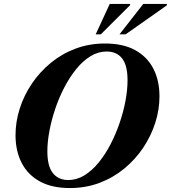

<svg xmlns="http://www.w3.org/2000/svg" viewBox="-20 -938 864 971"><path d="M219.5 -173Q219.5 -98 247.2 -62.8Q275 -27.5 325.5 -27.5Q368 -27.5 406.8 -51.2Q445.5 -75 479 -116Q512.5 -157 539.2 -208.8Q566 -260.5 585.2 -317Q604.5 -373.5 614.8 -429Q625 -484.5 625 -532Q625 -607 597.8 -642.2Q570.5 -677.5 519 -677.5Q476.5 -677.5 437.8 -653.8Q399 -630 365.8 -589Q332.5 -548 305.5 -496.2Q278.5 -444.5 259.5 -388Q240.5 -331.5 230 -276Q219.5 -220.5 219.5 -173ZM786.5 -450.5Q786.5 -383 765 -316.2Q743.5 -249.5 703.8 -190.2Q664 -131 608 -85Q552 -39 482.8 -13Q413.5 13 333.5 13Q243 13 182 -20.2Q121 -53.5 89.8 -113.8Q58.5 -174 58.5 -254.5Q58.5 -322 79.8 -388.8Q101 -455.5 141 -514.8Q181 -574 236.8 -620Q292.5 -666 362 -692Q431.5 -718 511.5 -718Q602 -718 663 -684.8Q724 -651.5 755.2 -591.5Q786.5 -531.5 786.5 -450.5ZM584.5 -764.5 704.5 -918H824.5L823 -910.5L615.5 -764.5ZM464 -764.5 535 -918H638.5L637.5 -911.5L490 -764.5Z"/></svg>

Font: Newsreader 60pt
Style: Bold Italic
Weight: 700
Italic angle: -17°
Designer: Hugues Gentile
Foundry: Production Type
Version: Version 1.003